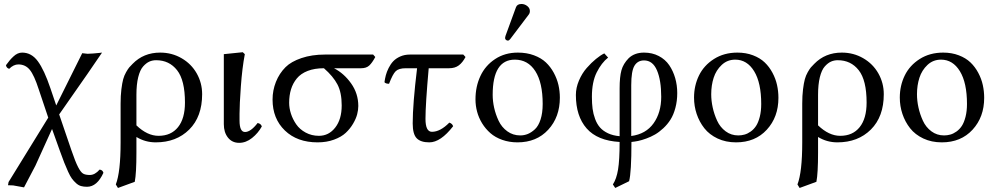

<svg xmlns="http://www.w3.org/2000/svg" viewBox="-20 -702 4982 960"><path d="M173.8 -254.9Q150.9 -326.2 128.9 -353Q106.9 -379.9 71.8 -379.9Q47.9 -379.9 25.9 -357.9Q12.2 -361.8 9.8 -376Q21 -391.1 28.3 -399.9Q35.6 -408.7 46.4 -418.9Q57.1 -429.2 68.1 -434.1Q79.1 -439 90.8 -439Q137.7 -439 169.4 -395.5Q201.2 -352.1 231.9 -261.2L261.2 -174.8L391.1 -436Q411.1 -433.1 418 -433.1Q428.7 -433.1 446.8 -434.6Q464.8 -436 477.5 -437.5L490.2 -439L417 -332L275.9 -129.9L336.9 48.8Q356.9 107.4 370.4 133.3Q383.8 159.2 395.5 166Q407.2 172.9 429.2 172.9Q454.6 172.9 478 146Q493.2 147.5 497.1 162.1Q465.3 231.9 415 231.9Q398.4 231.9 385.3 228.3Q372.1 224.6 360.4 213.9Q348.6 203.1 339.8 191.4Q331.1 179.7 320.3 156Q309.6 132.3 301 110.6Q292.5 88.9 278.8 50.8L240.2 -57.1L157.2 126L100.1 234.9L45.9 225.1L20 224.1L22.9 208L221.2 -113.8Z M904.8 -189Q904.8 -300.8 865.5 -350.8Q826.2 -400.9 760.7 -400.9Q742.2 -400.9 726.8 -394Q711.4 -387.2 695.8 -369.9Q680.2 -352.5 671.1 -316.2Q662.1 -279.8 662.1 -228V-75.2Q716.3 -22.9 772.9 -22.9Q835.4 -22.9 870.1 -66.2Q904.8 -109.4 904.8 -189ZM653.8 207 569.8 237.8 559.1 220.2Q583 158.2 583 9.8V-184.1Q583 -223.6 586.9 -255.4Q590.8 -287.1 595.9 -305.9Q601.1 -324.7 610.6 -341.3Q620.1 -357.9 626.2 -365Q632.3 -372.1 643.1 -382.8Q697.8 -439 780.8 -439Q839.4 -439 887.9 -410.9Q936.5 -382.8 963.6 -335Q990.7 -287.1 990.7 -231Q990.7 -118.7 926.3 -54.4Q861.8 9.8 758.8 9.8Q706.1 9.8 662.1 -17.1V61Q662.1 164.6 653.8 207Z M1177.7 -99.1Q1177.7 -42 1205.1 -42Q1233.4 -42 1268.1 -86.9Q1284.7 -84 1289.1 -69.8Q1270.5 -36.1 1240.2 -12Q1210 12.2 1175.8 12.2Q1140.6 12.2 1119.9 -13.9Q1099.1 -40 1099.1 -81.1V-431.2L1193.8 -440.9L1204.1 -431.2Q1190.9 -361.8 1184.3 -270Q1177.7 -178.2 1177.7 -133.8Z M1574.7 -22.9Q1624 -22.9 1656.2 -64.2Q1688.5 -105.5 1688.5 -174.8Q1688.5 -239.3 1667.2 -279.8Q1646 -320.3 1599.6 -360.8Q1552.7 -360.8 1518.3 -347.4Q1483.9 -334 1464.1 -309.8Q1444.3 -285.6 1435.1 -255.4Q1425.8 -225.1 1425.8 -188Q1425.8 -161.1 1434.8 -133.3Q1443.8 -105.5 1461.2 -80.3Q1478.5 -55.2 1508.3 -39.1Q1538.1 -22.9 1574.7 -22.9ZM1785.6 -360.8H1649.9Q1699.7 -335.4 1735.6 -284.9Q1771.5 -234.4 1771.5 -171.9Q1771.5 -152.8 1765.9 -130.9Q1760.3 -108.9 1745.4 -83.5Q1730.5 -58.1 1708.5 -37.6Q1686.5 -17.1 1649.9 -3.7Q1613.3 9.8 1567.9 9.8Q1465.8 9.8 1404.3 -49.6Q1342.8 -108.9 1342.8 -204.1Q1342.8 -250 1359.6 -292.5Q1376.5 -335 1407.7 -366.2Q1435.5 -394 1487.3 -411.6Q1539.1 -429.2 1604.5 -429.2H1845.7L1856.4 -417Q1840.8 -387.7 1826.2 -374.3Q1811.5 -360.8 1785.6 -360.8Z M2065.4 -360.8H2009.3Q1973.6 -360.8 1958.5 -345.9Q1943.4 -331.1 1925.3 -283.2Q1907.7 -283.2 1902.3 -291Q1904.8 -309.1 1909.2 -325.9Q1913.6 -342.8 1923.3 -362.3Q1933.1 -381.8 1946.5 -396Q1960 -410.2 1981.4 -419.7Q2002.9 -429.2 2029.3 -429.2H2296.4L2307.6 -417Q2293 -389.2 2273.9 -375Q2254.9 -360.8 2225.6 -360.8H2123.5Q2107.4 -179.7 2107.4 -107.9Q2107.4 -43 2139.6 -43Q2181.6 -43 2226.6 -88.9Q2241.7 -84 2245.6 -70.8Q2183.1 9.8 2126.5 9.8Q2083 9.8 2063.2 -11Q2043.5 -31.7 2043.5 -85Q2043.5 -181.2 2065.4 -360.8Z M2554.2 -403.8Q2443.4 -403.8 2443.4 -228Q2443.4 -196.3 2450.7 -163.3Q2458 -130.4 2473.1 -98.1Q2488.3 -65.9 2516.6 -45.4Q2544.9 -24.9 2581.5 -24.9Q2601.1 -24.9 2619.1 -32.2Q2637.2 -39.6 2654.8 -55.9Q2672.4 -72.3 2682.9 -104.7Q2693.4 -137.2 2693.4 -182.1Q2693.4 -289.1 2656.5 -346.4Q2619.6 -403.8 2554.2 -403.8ZM2357.4 -205.1Q2357.4 -269.5 2382.1 -322Q2406.7 -374.5 2455.6 -406.7Q2504.4 -439 2569.3 -439Q2613.8 -439 2649.9 -425.5Q2686 -412.1 2709.5 -389.9Q2732.9 -367.7 2749 -337.9Q2765.1 -308.1 2772.2 -277.1Q2779.3 -246.1 2779.3 -213.9Q2779.3 -116.7 2721.2 -53.5Q2663.1 9.8 2567.4 9.8Q2526.4 9.8 2491.2 -2.7Q2456.1 -15.1 2431.9 -36.4Q2407.7 -57.6 2390.6 -85.4Q2373.5 -113.3 2365.5 -143.6Q2357.4 -173.8 2357.4 -205.1ZM2587.4 -682.1Q2603 -682.1 2616.2 -671.9Q2629.4 -661.6 2629.4 -647Q2629.4 -636.2 2623.5 -628.9L2531.2 -506.8Q2525.4 -499 2519.5 -499Q2513.7 -499 2509.5 -502.9Q2505.4 -506.8 2505.4 -512.2Q2505.4 -516.1 2507.3 -522L2559.6 -665Q2565.4 -682.1 2587.4 -682.1Z M3286.1 -217.8Q3286.1 -300.3 3264.9 -350.1Q3243.7 -399.9 3200.2 -399.9Q3168.5 -399.9 3152.3 -373.3Q3136.2 -346.7 3136.2 -275.9V-22Q3209.5 -31.7 3247.8 -85.4Q3286.1 -139.2 3286.1 -217.8ZM3125.5 204.1 3056.2 237.8 3044.4 220.2Q3062.5 192.9 3070.3 145.5Q3078.1 98.1 3078.1 7.8Q2967.3 1.5 2913.3 -59.8Q2859.4 -121.1 2859.4 -227.1Q2859.4 -263.2 2874.8 -299.3Q2890.1 -335.4 2913.6 -362.1Q2937 -388.7 2959.7 -407.2Q2982.4 -425.8 3001.5 -435.1L3020.5 -414.1Q2987.3 -387.7 2963.4 -339.8Q2939.5 -292 2939.5 -217.8Q2939.5 -184.6 2942.9 -158.4Q2946.3 -132.3 2955.6 -107.2Q2964.8 -82 2980 -64.7Q2995.1 -47.4 3020 -35.6Q3044.9 -23.9 3078.1 -21V-259.8Q3078.1 -317.9 3087.2 -350.6Q3096.2 -383.3 3123.5 -411.1Q3152.8 -439 3200.2 -439Q3241.2 -439 3273.9 -421.9Q3306.6 -404.8 3326.2 -376Q3345.7 -347.2 3356 -311.5Q3366.2 -275.9 3366.2 -236.8Q3366.2 -196.8 3356.9 -162.4Q3347.7 -127.9 3332.5 -104Q3317.4 -80.1 3296.6 -60.8Q3275.9 -41.5 3255.1 -29.5Q3234.4 -17.6 3211.4 -9.3Q3188.5 -1 3170.9 2.7Q3153.3 6.3 3137.2 7.8Q3137.2 160.2 3125.5 204.1Z M3450.2 -213.9Q3450.2 -273.9 3474.9 -324.5Q3499.5 -375 3549.8 -407Q3600.1 -439 3667 -439Q3710 -439 3745.1 -425.5Q3780.3 -412.1 3803.5 -389.9Q3826.7 -367.7 3842.5 -337.9Q3858.4 -308.1 3865.2 -276.9Q3872.1 -245.6 3872.1 -212.9Q3872.1 -116.7 3814 -53.5Q3755.9 9.8 3660.2 9.8Q3608.9 9.8 3567.9 -9.5Q3526.9 -28.8 3501.7 -60.8Q3476.6 -92.8 3463.4 -132.1Q3450.2 -171.4 3450.2 -213.9ZM3656.2 -403.8Q3616.7 -403.8 3588.6 -377.4Q3560.5 -351.1 3548.3 -313.2Q3536.1 -275.4 3536.1 -231Q3536.1 -198.2 3543.5 -164.6Q3550.8 -130.9 3565.7 -98.4Q3580.6 -65.9 3608.2 -45.4Q3635.7 -24.9 3671.4 -24.9Q3687.5 -24.9 3702.6 -29.1Q3717.8 -33.2 3733.4 -44.2Q3749 -55.2 3760.3 -72.3Q3771.5 -89.4 3778.8 -117.7Q3786.1 -146 3786.1 -182.1Q3786.1 -288.1 3750.7 -345.9Q3715.3 -403.8 3656.2 -403.8Z M4313 -189Q4313 -300.8 4273.7 -350.8Q4234.4 -400.9 4168.9 -400.9Q4150.4 -400.9 4135 -394Q4119.6 -387.2 4104 -369.9Q4088.4 -352.5 4079.3 -316.2Q4070.3 -279.8 4070.3 -228V-75.2Q4124.5 -22.9 4181.2 -22.9Q4243.7 -22.9 4278.3 -66.2Q4313 -109.4 4313 -189ZM4062 207 3978 237.8 3967.3 220.2Q3991.2 158.2 3991.2 9.8V-184.1Q3991.2 -223.6 3995.1 -255.4Q3999 -287.1 4004.2 -305.9Q4009.3 -324.7 4018.8 -341.3Q4028.3 -357.9 4034.4 -365Q4040.5 -372.1 4051.3 -382.8Q4106 -439 4189 -439Q4247.6 -439 4296.1 -410.9Q4344.7 -382.8 4371.8 -335Q4398.9 -287.1 4398.9 -231Q4398.9 -118.7 4334.5 -54.4Q4270 9.8 4167 9.8Q4114.3 9.8 4070.3 -17.1V61Q4070.3 164.6 4062 207Z M4479 -213.9Q4479 -273.9 4503.7 -324.5Q4528.3 -375 4578.6 -407Q4628.9 -439 4695.8 -439Q4738.8 -439 4773.9 -425.5Q4809.1 -412.1 4832.3 -389.9Q4855.5 -367.7 4871.3 -337.9Q4887.2 -308.1 4894 -276.9Q4900.9 -245.6 4900.9 -212.9Q4900.9 -116.7 4842.8 -53.5Q4784.7 9.8 4689 9.8Q4637.7 9.8 4596.7 -9.5Q4555.7 -28.8 4530.5 -60.8Q4505.4 -92.8 4492.2 -132.1Q4479 -171.4 4479 -213.9ZM4685.1 -403.8Q4645.5 -403.8 4617.4 -377.4Q4589.4 -351.1 4577.1 -313.2Q4564.9 -275.4 4564.9 -231Q4564.9 -198.2 4572.3 -164.6Q4579.6 -130.9 4594.5 -98.4Q4609.4 -65.9 4637 -45.4Q4664.6 -24.9 4700.2 -24.9Q4716.3 -24.9 4731.4 -29.1Q4746.6 -33.2 4762.2 -44.2Q4777.8 -55.2 4789.1 -72.3Q4800.3 -89.4 4807.6 -117.7Q4814.9 -146 4814.9 -182.1Q4814.9 -288.1 4779.5 -345.9Q4744.1 -403.8 4685.1 -403.8Z"/></svg>

Font: Common Serif
Style: Regular
Weight: 400
Designer: Philipp H. Poll, Khaled Hosny
Foundry: Stefan Peev, Context Ltd.
Version: Version 1.026